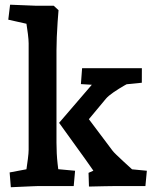

<svg xmlns="http://www.w3.org/2000/svg" viewBox="-20 -780 668 805"><path d="M25.4 5 20.4 -57 142.5 -80 84.1 -29Q86.7 -41.5 90.2 -65.3Q93.7 -89.1 96.9 -113.8Q100.1 -138.5 100.1 -152.5V-598.3Q100.1 -612.5 97 -637.5Q93.8 -662.5 89.7 -688.9Q85.5 -715.4 82.5 -733.5L141.3 -669.1L14.7 -697.5L22.3 -760.3L129.1 -756H205.1L225.4 -737.4Q223.7 -718.5 221.6 -687.9Q219.5 -657.3 218.1 -625.1Q216.8 -592.9 216.8 -568.3V-182.5Q216.8 -135.8 221.4 -94.5Q226 -53.2 229.6 -31.4L172.3 -75.4L294.8 -64.1L289.1 0H141.7Q134.9 0 114.6 1Q94.4 2 69.7 3Q45 4 25.4 5ZM353 2.2 351.2 -55.3 371.5 -64.4 337.9 -112.2 227.8 -265 402 -467.7 420.9 -421.2 319.2 -427.4 324.2 -494Q346.1 -494 371.1 -494Q396.1 -494 418.7 -494Q441.3 -494 454.1 -494H574.8L574.6 -433.1L460.8 -421.7L539.7 -442.6Q523.8 -434.4 500.3 -420.9Q476.8 -407.4 455.5 -392.7Q434.1 -378 424 -366L318 -238.7L321.2 -322.1L451.3 -148.9Q455.6 -142.9 468.6 -130.4Q481.6 -117.8 498.8 -102Q515.9 -86.2 532.8 -70.9Q549.6 -55.5 561.4 -45.3L482.5 -75L595.7 -64.1L589.7 0H470.2Q449.2 0 420.2 0.7Q391.3 1.5 353 2.2Z"/></svg>

Font: Andada Pro
Style: Regular
Weight: 400
Designer: Carolina Giovagnoli
Foundry: Huerta Tipografica
Version: Version 3.003